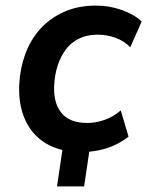

<svg xmlns="http://www.w3.org/2000/svg" viewBox="-20 -534 527 687"><path d="M184 133 212 -56H309L281 133ZM273 10Q196 10 145 -20.5Q94 -51 69.5 -106.5Q45 -162 49 -234Q52 -291 71 -342Q90 -393 124.5 -431Q159 -469 209 -491.5Q259 -514 324 -514Q372 -514 416.5 -498Q461 -482 487 -457L446 -365Q425 -387 394 -398.5Q363 -410 329 -410Q291 -410 262 -395.5Q233 -381 214.5 -355.5Q196 -330 186 -298.5Q176 -267 174 -231Q170 -168 199 -131Q228 -94 293 -94Q322 -94 354 -105Q386 -116 412 -139L440 -45Q420 -29 393 -16Q366 -3 334.5 3.5Q303 10 273 10Z"/></svg>

Font: Nunitoga
Style: Bold Italic
Weight: 700
Italic angle: -9°
Designer: Vernon Adams
Foundry: Vernon Adams
Version: Version 1.0